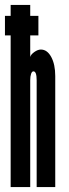

<svg xmlns="http://www.w3.org/2000/svg" viewBox="-28 -755 280 775"><path d="M15 0H94V-431Q94 -447 97.5 -457Q101 -467 107 -467Q120 -467 120 -431V0H195V-448Q195 -495 178.8 -525Q162.5 -555 137 -555Q124.5 -555 110.5 -545Q96.5 -535 94 -525V-612H127V-691H94V-735H15V-691H-8V-612H15Z"/></svg>

Font: League Gothic Condensed
Style: Regular
Weight: 400
Width: 3
Designer: The League of Moveable Type
Version: Version 1.600; ttfautohint (v1.8.3)